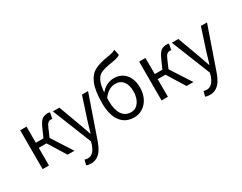

<svg xmlns="http://www.w3.org/2000/svg" viewBox="-108 -1452 2931 2322"><g transform="rotate(-30 1357.5 -290.5)"><path d="M181.2 -542.6V-317.4H287.4L342 -440Q372.8 -509.2 403.8 -532.5Q434.8 -555.8 482 -555.8Q502 -555.8 513.8 -550.2L498 -466.8Q496.2 -467.6 493.8 -468Q484.4 -470.2 480 -470.2Q455.2 -470.2 438 -455.6Q420.8 -441 401.8 -395.2L354 -284.4L537.8 0H442.2L289.4 -246.4H181.2V0H92.8V-542.6Z M571.8 224 589.4 153.8 599.2 156.6Q617.4 161.6 631.4 161.6Q714.8 161.6 755.2 43.2L767.2 1.4L549.2 -542.6H640.2L752.2 -237.8Q761 -213.2 770.6 -185.6Q780.2 -158 789.6 -130.6L805.8 -84.8H810.8Q831.2 -151.2 855.8 -237.8L955.4 -542.6H1040.6L835.8 47.4Q815.6 104.4 789.1 145.8Q762.6 187.2 724.2 211.1Q685.8 235 635 235Q599.4 235 571.8 224Z M1114.6 -328.2Q1114.6 -505.2 1154.2 -598.9Q1193.8 -692.6 1264 -729.2Q1334.2 -765.8 1453.6 -784.2Q1496.6 -790.4 1517.8 -796.7Q1539 -803 1565.4 -816L1582.4 -735.4Q1562.2 -721.6 1535.9 -713.9Q1509.6 -706.2 1472.2 -700.2Q1354 -682.8 1301.7 -657.5Q1249.4 -632.2 1223.7 -556.4Q1198 -480.6 1198 -311.6Q1198 -191.6 1241.5 -126Q1285 -60.4 1368.4 -60.4Q1411 -60.4 1444.2 -86.8Q1477.4 -113.2 1496.2 -160.1Q1515 -207 1515 -268Q1515 -354.4 1476.3 -404.6Q1437.6 -454.8 1366.4 -454.8Q1323 -454.8 1280.4 -431.1Q1237.8 -407.4 1197.2 -352.4L1194 -418.8Q1230.8 -469.4 1281.5 -495.8Q1332.2 -522.2 1387.8 -522.2Q1452.6 -522.2 1502.2 -491.4Q1551.8 -460.6 1579.3 -403.2Q1606.8 -345.8 1606.8 -268Q1606.8 -184.6 1575.1 -120.6Q1543.4 -56.6 1488.7 -21.7Q1434 13.2 1369 13.2Q1247.4 13.2 1181 -75.5Q1114.6 -164.2 1114.6 -328.2Z M1842.2 -542.6V-317.4H1948.4L2003 -440Q2033.8 -509.2 2064.8 -532.5Q2095.8 -555.8 2143 -555.8Q2163 -555.8 2174.8 -550.2L2159 -466.8Q2157.2 -467.6 2154.8 -468Q2145.4 -470.2 2141 -470.2Q2116.2 -470.2 2099 -455.6Q2081.8 -441 2062.8 -395.2L2015 -284.4L2198.8 0H2103.2L1950.4 -246.4H1842.2V0H1753.8V-542.6Z M2232.8 224 2250.4 153.8 2260.2 156.6Q2278.4 161.6 2292.4 161.6Q2375.8 161.6 2416.2 43.2L2428.2 1.4L2210.2 -542.6H2301.2L2413.2 -237.8Q2422 -213.2 2431.6 -185.6Q2441.2 -158 2450.6 -130.6L2466.8 -84.8H2471.8Q2492.2 -151.2 2516.8 -237.8L2616.4 -542.6H2701.6L2496.8 47.4Q2476.6 104.4 2450.1 145.8Q2423.6 187.2 2385.2 211.1Q2346.8 235 2296 235Q2260.4 235 2232.8 224Z"/></g></svg>

Font: 寒蝉端黑体 Light
Style: Regular
Weight: 300
Designer: ChillDuanSans {Warren2060}; 
Source Han Sans {Ryoko NISHIZUKA 西塚涼子 (kana, bopomofo & ideographs); Paul D. Hunt (Latin, G
Foundry: ChillType&Adobe
Version: Version 1.300;Glyphs 3.3 (3306)